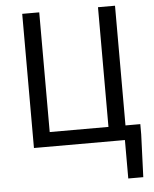

<svg xmlns="http://www.w3.org/2000/svg" viewBox="-61 -784 840 1045"><g transform="rotate(-5 358.5 -261.5)"><path d="M607 -79V-733H514V-79H193V-733H100V0H597V210H679L688 -23V-79Z"/></g></svg>

Font: Spoqa Han Sans Neo Regular
Style: Regular
Weight: 400
Designer: [Spoqa Han Sans Neo] Dong-huui Kim  Younghwa Kang  Yujin Lee  [Noto Sans] Ryoko NISHIZUKA  (kana & ideographs); Paul D. 
Foundry: Spoqa (http://www.spoqa-han-sans.com)
Version: Version 1.000